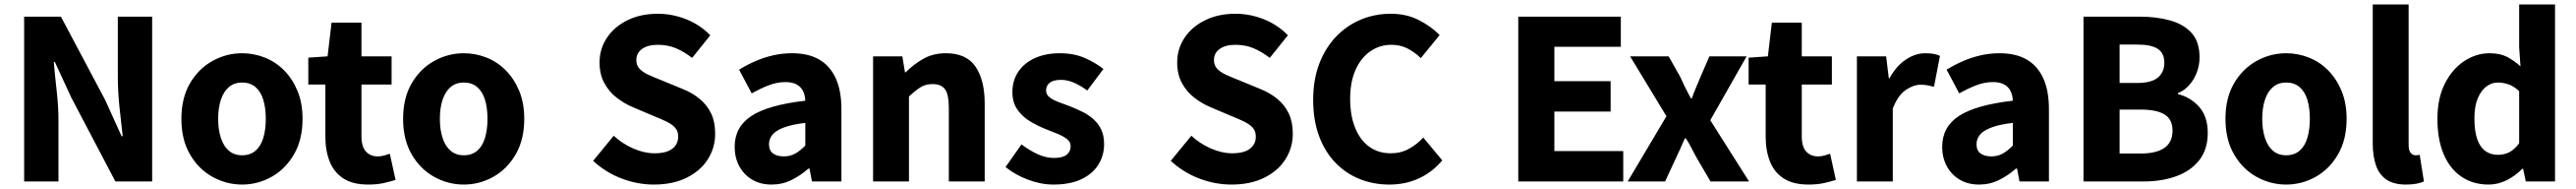

<svg xmlns="http://www.w3.org/2000/svg" viewBox="-20 -818 11631 852"><path d="M89 0V-743H255L455 -367L529 -204H534Q527 -263 519.5 -334.5Q512 -406 512 -472V-743H667V0H501L302 -378L228 -538H223Q228 -478 236 -408Q244 -338 244 -272V0Z M1073 14Q1002 14 939 -21Q876 -56 837.5 -122.5Q799 -189 799 -282Q799 -376 837.5 -442Q876 -508 939 -543Q1002 -578 1073 -578Q1126 -578 1175.5 -558.5Q1225 -539 1263 -500.5Q1301 -462 1323.5 -407.5Q1346 -353 1346 -282Q1346 -189 1307.5 -122.5Q1269 -56 1206.5 -21Q1144 14 1073 14ZM1073 -118Q1109 -118 1133 -138Q1157 -158 1168.5 -195.5Q1180 -233 1180 -282Q1180 -332 1168.5 -369Q1157 -406 1133 -426Q1109 -446 1073 -446Q1038 -446 1014 -426Q990 -406 977.5 -369Q965 -332 965 -282Q965 -233 977.5 -195.5Q990 -158 1014 -138Q1038 -118 1073 -118Z M1642 14Q1573 14 1530.5 -13.5Q1488 -41 1468.5 -90Q1449 -139 1449 -203V-437H1372V-558L1459 -564L1477 -716H1612V-564H1748V-437H1612V-204Q1612 -157 1632 -135Q1652 -113 1686 -113Q1700 -113 1714.5 -117Q1729 -121 1740 -125L1766 -7Q1744 0 1713.5 7Q1683 14 1642 14Z M2074 14Q2003 14 1940 -21Q1877 -56 1838.5 -122.5Q1800 -189 1800 -282Q1800 -376 1838.5 -442Q1877 -508 1940 -543Q2003 -578 2074 -578Q2127 -578 2176.5 -558.5Q2226 -539 2264 -500.5Q2302 -462 2324.5 -407.5Q2347 -353 2347 -282Q2347 -189 2308.5 -122.5Q2270 -56 2207.5 -21Q2145 14 2074 14ZM2074 -118Q2110 -118 2134 -138Q2158 -158 2169.5 -195.5Q2181 -233 2181 -282Q2181 -332 2169.5 -369Q2158 -406 2134 -426Q2110 -446 2074 -446Q2039 -446 2015 -426Q1991 -406 1978.5 -369Q1966 -332 1966 -282Q1966 -233 1978.5 -195.5Q1991 -158 2015 -138Q2039 -118 2074 -118Z M2932 14Q2858 14 2786 -13.5Q2714 -41 2658 -93L2751 -206Q2790 -170 2839.5 -148.5Q2889 -127 2935 -127Q2989 -127 3015.5 -147.5Q3042 -168 3042 -202Q3042 -227 3028.5 -242Q3015 -257 2991 -269Q2967 -281 2934 -294L2837 -335Q2799 -351 2764.5 -377.5Q2730 -404 2708.5 -443.5Q2687 -483 2687 -536Q2687 -598 2720.5 -648Q2754 -698 2813.5 -727Q2873 -756 2950 -756Q3015 -756 3077.5 -731.5Q3140 -707 3187 -659L3105 -557Q3069 -585 3032 -600.5Q2995 -616 2950 -616Q2905 -616 2879 -597.5Q2853 -579 2853 -547Q2853 -523 2868 -507.5Q2883 -492 2908.5 -480.5Q2934 -469 2967 -456L3062 -417Q3107 -399 3140 -371.5Q3173 -344 3191 -306Q3209 -268 3209 -215Q3209 -153 3176.5 -101Q3144 -49 3081.5 -17.5Q3019 14 2932 14Z M3464 14Q3413 14 3375.5 -8.5Q3338 -31 3317.5 -69.5Q3297 -108 3297 -156Q3297 -246 3373 -295.5Q3449 -345 3616 -364Q3615 -389 3605.5 -408Q3596 -427 3576.5 -437.5Q3557 -448 3526 -448Q3489 -448 3452 -434Q3415 -420 3374 -397L3317 -504Q3353 -526 3391 -542.5Q3429 -559 3470.5 -568.5Q3512 -578 3556 -578Q3629 -578 3678 -550Q3727 -522 3753 -466Q3779 -410 3779 -325V0H3646L3635 -58H3630Q3595 -27 3553.5 -6.5Q3512 14 3464 14ZM3519 -113Q3548 -113 3571 -126Q3594 -139 3616 -162V-264Q3555 -257 3518.5 -243Q3482 -229 3467 -210Q3452 -191 3452 -168Q3452 -139 3470.5 -126Q3489 -113 3519 -113Z M3922 0V-564H4054L4066 -492H4069Q4105 -528 4149 -553Q4193 -578 4251 -578Q4343 -578 4384.5 -517.5Q4426 -457 4426 -351V0H4264V-330Q4264 -393 4246.5 -416Q4229 -439 4191 -439Q4159 -439 4136 -424.5Q4113 -410 4084 -383V0Z M4736 14Q4680 14 4621.5 -8Q4563 -30 4520 -65L4592 -167Q4631 -138 4667 -122Q4703 -106 4739 -106Q4778 -106 4796 -120.5Q4814 -135 4814 -159Q4814 -178 4797.5 -191Q4781 -204 4754.5 -215Q4728 -226 4699 -237Q4664 -251 4630 -271.5Q4596 -292 4573.5 -324Q4551 -356 4551 -403Q4551 -455 4577.5 -494.5Q4604 -534 4652.5 -556Q4701 -578 4765 -578Q4829 -578 4878 -556.5Q4927 -535 4962 -507L4889 -410Q4859 -432 4829.5 -445Q4800 -458 4770 -458Q4736 -458 4719.5 -445Q4703 -432 4703 -410Q4703 -392 4718 -380Q4733 -368 4758 -358.5Q4783 -349 4813 -338Q4840 -327 4867 -314Q4894 -301 4916.5 -281Q4939 -261 4952 -234Q4965 -207 4965 -168Q4965 -117 4939 -75.5Q4913 -34 4862 -10Q4811 14 4736 14Z M5540 14Q5466 14 5394 -13.5Q5322 -41 5266 -93L5359 -206Q5398 -170 5447.5 -148.5Q5497 -127 5543 -127Q5597 -127 5623.5 -147.5Q5650 -168 5650 -202Q5650 -227 5636.5 -242Q5623 -257 5599 -269Q5575 -281 5542 -294L5445 -335Q5407 -351 5372.5 -377.5Q5338 -404 5316.5 -443.5Q5295 -483 5295 -536Q5295 -598 5328.5 -648Q5362 -698 5421.5 -727Q5481 -756 5558 -756Q5623 -756 5685.5 -731.5Q5748 -707 5795 -659L5713 -557Q5677 -585 5640 -600.5Q5603 -616 5558 -616Q5513 -616 5487 -597.5Q5461 -579 5461 -547Q5461 -523 5476 -507.5Q5491 -492 5516.5 -480.5Q5542 -469 5575 -456L5670 -417Q5715 -399 5748 -371.5Q5781 -344 5799 -306Q5817 -268 5817 -215Q5817 -153 5784.5 -101Q5752 -49 5689.5 -17.5Q5627 14 5540 14Z M6253 14Q6182 14 6120 -10.5Q6058 -35 6010.5 -83.5Q5963 -132 5936 -203.5Q5909 -275 5909 -368Q5909 -460 5937 -532Q5965 -604 6013.5 -654Q6062 -704 6125 -730Q6188 -756 6259 -756Q6331 -756 6387 -727Q6443 -698 6480 -660L6395 -556Q6367 -583 6335 -599.5Q6303 -616 6261 -616Q6210 -616 6167.5 -587Q6125 -558 6100.5 -503.5Q6076 -449 6076 -373Q6076 -296 6099 -240.5Q6122 -185 6163 -156Q6204 -127 6259 -127Q6305 -127 6342 -147.5Q6379 -168 6406 -198L6492 -95Q6446 -41 6385.5 -13.5Q6325 14 6253 14Z M6835 0V-743H7298V-607H6998V-452H7252V-315H6998V-137H7309V0Z M7329 0 7504 -294 7340 -564H7514L7566 -472Q7577 -447 7589 -423Q7601 -399 7614 -375H7619Q7627 -399 7637.5 -423Q7648 -447 7658 -472L7698 -564H7866L7702 -276L7877 0H7703L7646 -97Q7632 -121 7619.5 -146Q7607 -171 7592 -194H7587Q7577 -171 7566 -146.5Q7555 -122 7543 -97L7498 0Z M8145 14Q8076 14 8033.5 -13.5Q7991 -41 7971.5 -90Q7952 -139 7952 -203V-437H7875V-558L7962 -564L7980 -716H8115V-564H8251V-437H8115V-204Q8115 -157 8135 -135Q8155 -113 8189 -113Q8203 -113 8217.5 -117Q8232 -121 8243 -125L8269 -7Q8247 0 8216.5 7Q8186 14 8145 14Z M8364 0V-564H8496L8508 -465H8511Q8542 -521 8585 -549.5Q8628 -578 8672 -578Q8696 -578 8711.5 -575Q8727 -572 8739 -566L8712 -427Q8696 -431 8682.5 -433.5Q8669 -436 8651 -436Q8619 -436 8584 -412Q8549 -388 8526 -329V0Z M8916 14Q8865 14 8827.5 -8.5Q8790 -31 8769.5 -69.5Q8749 -108 8749 -156Q8749 -246 8825 -295.5Q8901 -345 9068 -364Q9067 -389 9057.5 -408Q9048 -427 9028.5 -437.5Q9009 -448 8978 -448Q8941 -448 8904 -434Q8867 -420 8826 -397L8769 -504Q8805 -526 8843 -542.5Q8881 -559 8922.5 -568.5Q8964 -578 9008 -578Q9081 -578 9130 -550Q9179 -522 9205 -466Q9231 -410 9231 -325V0H9098L9087 -58H9082Q9047 -27 9005.5 -6.5Q8964 14 8916 14ZM8971 -113Q9000 -113 9023 -126Q9046 -139 9068 -162V-264Q9007 -257 8970.5 -243Q8934 -229 8919 -210Q8904 -191 8904 -168Q8904 -139 8922.5 -126Q8941 -113 8971 -113Z M9387 0V-743H9639Q9716 -743 9777.5 -726Q9839 -709 9875 -669.5Q9911 -630 9911 -559Q9911 -525 9899 -492.5Q9887 -460 9865 -435Q9843 -410 9813 -398V-394Q9870 -380 9909 -336.5Q9948 -293 9948 -219Q9948 -144 9909.5 -95.5Q9871 -47 9805.5 -23.5Q9740 0 9659 0ZM9550 -444H9630Q9694 -444 9723 -468.5Q9752 -493 9752 -535Q9752 -579 9722 -598Q9692 -617 9631 -617H9550ZM9550 -126H9646Q9716 -126 9752.5 -151.5Q9789 -177 9789 -229Q9789 -280 9753 -302Q9717 -324 9646 -324H9550Z M10302 14Q10231 14 10168 -21Q10105 -56 10066.5 -122.5Q10028 -189 10028 -282Q10028 -376 10066.5 -442Q10105 -508 10168 -543Q10231 -578 10302 -578Q10355 -578 10404.5 -558.5Q10454 -539 10492 -500.5Q10530 -462 10552.5 -407.5Q10575 -353 10575 -282Q10575 -189 10536.5 -122.5Q10498 -56 10435.5 -21Q10373 14 10302 14ZM10302 -118Q10338 -118 10362 -138Q10386 -158 10397.5 -195.5Q10409 -233 10409 -282Q10409 -332 10397.5 -369Q10386 -406 10362 -426Q10338 -446 10302 -446Q10267 -446 10243 -426Q10219 -406 10206.5 -369Q10194 -332 10194 -282Q10194 -233 10206.5 -195.5Q10219 -158 10243 -138Q10267 -118 10302 -118Z M10843 14Q10787 14 10754 -9Q10721 -32 10707 -74Q10693 -116 10693 -171V-798H10855V-165Q10855 -138 10865 -128Q10875 -118 10885 -118Q10890 -118 10894 -118.5Q10898 -119 10905 -120L10924 0Q10911 6 10891 10Q10871 14 10843 14Z M11216 14Q11146 14 11093.5 -21.5Q11041 -57 11013 -123.5Q10985 -190 10985 -282Q10985 -375 11018.5 -441Q11052 -507 11106 -542.5Q11160 -578 11220 -578Q11267 -578 11298.5 -562Q11330 -546 11360 -519L11354 -605V-798H11516V0H11384L11372 -57H11368Q11338 -26 11298.5 -6Q11259 14 11216 14ZM11258 -120Q11286 -120 11309 -131.5Q11332 -143 11354 -172V-407Q11331 -429 11306.5 -437.5Q11282 -446 11257 -446Q11230 -446 11206 -428Q11182 -410 11167 -374.5Q11152 -339 11152 -284Q11152 -228 11164.5 -191.5Q11177 -155 11201 -137.5Q11225 -120 11258 -120Z"/></svg>

Font: Noto Sans SC ExtraBold
Style: Regular
Weight: 800
Designer: Ryoko NISHIZUKA 西塚涼子 (kana, bopomofo & ideographs); Paul D. Hunt (Latin, Greek & Cyrillic); Sandoll Communications 산돌커뮤니
Foundry: Adobe
Version: Version 2.004-H2;hotconv 1.0.118;makeotfexe 2.5.65603